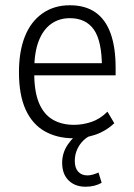

<svg xmlns="http://www.w3.org/2000/svg" viewBox="-20 -517 509 729"><path d="M259 8Q197 8 150 -18.5Q103 -45 77.5 -100.5Q52 -156 52 -243Q52 -322 74.5 -378.5Q97 -435 141 -466Q185 -497 245 -497Q304 -497 342.5 -470Q381 -443 400 -390Q419 -337 419 -260V-231H95V-277H382L367 -261Q367 -361 336.5 -404.5Q306 -448 245 -448Q205 -448 174.5 -426.5Q144 -405 127 -361.5Q110 -318 110 -250V-239Q110 -169 128 -126Q146 -83 180 -63Q214 -43 261 -43Q294 -43 327 -54Q360 -65 388 -93L414 -49Q382 -19 342 -5.5Q302 8 259 8ZM305 192Q265 192 240.5 168Q216 144 216 101Q216 63 238 31Q260 -1 298 -26L319 0Q302 9 289.5 24Q277 39 270.5 56.5Q264 74 264 94Q264 121 277 135Q290 149 312 149Q321 149 332 146Q343 143 354 138L366 177Q354 184 338.5 188Q323 192 305 192Z"/></svg>

Font: Nunito Sans 10pt Condensed Light
Style: Regular
Weight: 300
Width: 3
Designer: Vernon Adams
Foundry: Vernon Adams
Version: Version 3.101;gftools[0.9.27]